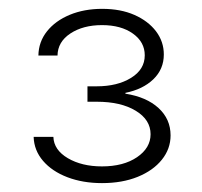

<svg xmlns="http://www.w3.org/2000/svg" viewBox="-20 -850 455 432"><path d="M209.5 -438Q166.5 -438 131.8 -451.2Q97.2 -464.4 76.9 -488Q56.6 -511.7 55.7 -542H100.1Q101.1 -512.7 132.6 -494.1Q164.1 -475.6 209.5 -475.6Q257.8 -475.6 288.3 -496.3Q318.8 -517.1 318.8 -547.9Q318.8 -580.6 285.4 -600.8Q252 -621.1 197.8 -621.1H176.8V-655.8H197.8Q244.1 -655.8 274.9 -674.8Q305.7 -693.8 305.7 -725.6Q305.7 -755.4 279.1 -774.4Q252.4 -793.5 209.5 -793.5Q167 -793.5 138.4 -774.7Q109.9 -755.9 109.4 -725.1H66.4Q66.9 -755.9 85.7 -779.5Q104.5 -803.2 137 -816.7Q169.4 -830.1 210 -830.1Q251.5 -830.1 282.5 -816.4Q313.5 -802.7 331.1 -779.5Q348.6 -756.3 348.6 -727.5Q348.6 -694.3 325 -671.6Q301.3 -648.9 262.2 -641.1V-639.2Q309.6 -631.8 336.7 -606.9Q363.8 -582 363.8 -545.4Q363.8 -515.1 344.2 -490.7Q324.7 -466.3 289.8 -452.1Q254.9 -438 209.5 -438Z"/></svg>

Font: Inter 16pt ExtraLight
Style: Regular
Weight: 250
Version: Version 4.001;git-66647c0bb